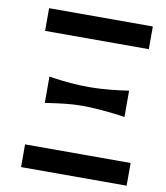

<svg xmlns="http://www.w3.org/2000/svg" viewBox="-80 -767 721 833"><g transform="rotate(10 281.0 -350.0)"><path d="M69 -600H526V-700H69ZM534 0V-100H69V0ZM473 -292V-408L453 -405C432 -402 365 -393 299 -393C239 -393 192 -398 142 -405L122 -408V-292L142 -295C193 -302 233 -308 286 -308C350 -308 441 -297 453 -295Z"/></g></svg>

Font: Mint Spirit No2
Style: Bold
Weight: 700
Designer: HARENDAL Hirwen
Foundry: Arkandis Digital Foundry.
Version: Version 1.004;FFEdit